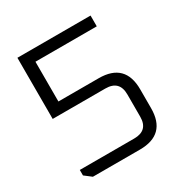

<svg xmlns="http://www.w3.org/2000/svg" viewBox="-161 -816 900 941"><g transform="rotate(-30 289.0 -345.0)"><path d="M57 -30V-61H365Q444 -61 444 -139V-265Q444 -344 365 -344H67V-690H481V-629H134V-404H362Q511 -404 511 -255V-149Q511 0 362 0H96Z"/></g></svg>

Font: Oxanium ExtraLight Light
Style: Regular
Weight: 300
Version: Version 2.000